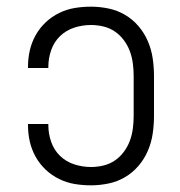

<svg xmlns="http://www.w3.org/2000/svg" viewBox="-20 -548 540 576"><path d="M253 8Q228 8 204 4Q180 0 157.5 -11Q135 -22 117 -39Q99 -56 87 -77.5Q75 -99 69.5 -123Q64 -147 64 -172V-176H125V-173Q125 -147 133.5 -122.5Q142 -98 160 -80.5Q178 -63 202.5 -55Q227 -47 253 -47Q272 -47 290.5 -51.5Q309 -56 324.5 -66.5Q340 -77 351.5 -92.5Q363 -108 369.5 -125.5Q376 -143 378.5 -162Q381 -181 381 -200V-320Q381 -339 378.5 -358Q376 -377 369.5 -394.5Q363 -412 351.5 -427.5Q340 -443 324.5 -453.5Q309 -464 290.5 -468.5Q272 -473 253 -473Q227 -473 202.5 -465Q178 -457 160 -439.5Q142 -422 133.5 -397.5Q125 -373 125 -347V-344H64V-348Q64 -373 69.5 -397Q75 -421 87 -442.5Q99 -464 117 -481Q135 -498 157.5 -509Q180 -520 204 -524Q228 -528 253 -528Q279 -528 305.5 -522.5Q332 -517 355 -503.5Q378 -490 395.5 -469.5Q413 -449 423.5 -424.5Q434 -400 438 -373.5Q442 -347 442 -320V-200Q442 -173 438 -146.5Q434 -120 423.5 -95.5Q413 -71 395.5 -50.5Q378 -30 355 -16.5Q332 -3 305.5 2.5Q279 8 253 8Z"/></svg>

Font: Iosevka Fixed SS04 Light
Style: Regular
Weight: 300
Monospace: yes
Designer: Belleve Invis
Foundry: Belleve Invis
Version: Version 32.5.0